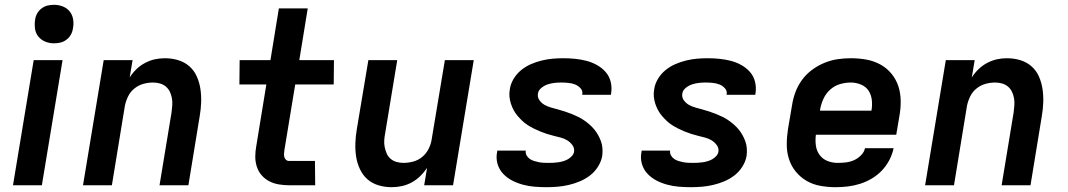

<svg xmlns="http://www.w3.org/2000/svg" viewBox="-20 -770 4440 798"><path d="M34 0 120 -520H240L154 0ZM204 -590Q185 -590 168 -597Q151 -604 139.5 -618Q128 -632 125.5 -651Q123 -670 126 -689Q128 -703 135 -715Q142 -727 153.5 -735.5Q165 -744 178 -747Q191 -750 205 -750Q224 -750 241.5 -743Q259 -736 270 -722Q281 -708 284 -689Q287 -670 283 -651Q281 -637 274 -625Q267 -613 255.5 -604.5Q244 -596 231 -593Q218 -590 204 -590Z M325 0 411 -520H531L519 -448Q531 -467 547 -482.5Q563 -498 583 -508.5Q603 -519 623.5 -523.5Q644 -528 665 -528Q694 -528 720.5 -520Q747 -512 767 -494.5Q787 -477 798 -452Q809 -427 813 -400Q817 -373 816 -344.5Q815 -316 810 -287L763 0H643L693 -303Q695 -318 696 -333Q697 -348 694.5 -362Q692 -376 686 -388.5Q680 -401 669.5 -410Q659 -419 645 -423Q631 -427 616 -427Q596 -427 576 -421.5Q556 -416 539 -402.5Q522 -389 512.5 -369.5Q503 -350 499 -330L445 0Z M1290 0H1182Q1161 0 1139.5 -3.5Q1118 -7 1099.5 -16.5Q1081 -26 1067.5 -41.5Q1054 -57 1047.5 -77Q1041 -97 1041 -118.5Q1041 -140 1045 -162L1087 -419H975L976 -520H1104L1139 -735H1259L1224 -520H1368L1367 -419H1207L1162 -146Q1161 -138 1160.5 -130.5Q1160 -123 1162 -116.5Q1164 -110 1169 -105.5Q1174 -101 1182 -101H1289Z M1608 8Q1579 8 1552.5 0Q1526 -8 1506.5 -25.5Q1487 -43 1475.5 -68Q1464 -93 1460 -120Q1456 -147 1457 -175.5Q1458 -204 1463 -233L1511 -520H1631L1581 -217Q1578 -202 1577 -187Q1576 -172 1579 -158Q1582 -144 1587.5 -131.5Q1593 -119 1603.5 -110Q1614 -101 1628 -97Q1642 -93 1657 -93Q1677 -93 1697.5 -98.5Q1718 -104 1734.5 -117.5Q1751 -131 1761 -150.5Q1771 -170 1774 -190L1829 -520H1949L1863 0H1743L1755 -72Q1742 -53 1726 -37.5Q1710 -22 1690.5 -11.5Q1671 -1 1650 3.5Q1629 8 1608 8Z M2252 8Q2226 8 2201.5 6Q2177 4 2153 -2.5Q2129 -9 2108 -20Q2087 -31 2071 -48Q2055 -65 2048 -88.5Q2041 -112 2046 -138L2047 -144H2166L2165 -143Q2164 -132 2169 -123.5Q2174 -115 2182 -109.5Q2190 -104 2199.5 -101Q2209 -98 2219 -96Q2229 -94 2239.5 -93.5Q2250 -93 2260 -93Q2270 -93 2280 -93.5Q2290 -94 2300.5 -95.5Q2311 -97 2321 -100Q2331 -103 2340 -108Q2349 -113 2356.5 -121Q2364 -129 2366 -139Q2368 -155 2359 -167Q2350 -179 2338 -186.5Q2326 -194 2311 -198Q2296 -202 2281.5 -205.5Q2267 -209 2253 -213.5Q2239 -218 2225.5 -223.5Q2212 -229 2199 -235.5Q2186 -242 2173.5 -250Q2161 -258 2151 -267.5Q2141 -277 2131.5 -288Q2122 -299 2115 -312Q2108 -325 2103.5 -339Q2099 -353 2097.5 -368Q2096 -383 2099 -399Q2102 -421 2114.5 -442Q2127 -463 2146 -478.5Q2165 -494 2187 -503.5Q2209 -513 2231.5 -518.5Q2254 -524 2276.5 -526Q2299 -528 2321 -528Q2346 -528 2370.5 -525.5Q2395 -523 2418 -517Q2441 -511 2461.5 -499.5Q2482 -488 2497 -471Q2512 -454 2518 -430.5Q2524 -407 2520 -382L2519 -376H2400V-377Q2403 -392 2393 -403Q2383 -414 2370 -419Q2357 -424 2342.5 -425.5Q2328 -427 2313 -427Q2299 -427 2285 -425.5Q2271 -424 2257 -419.5Q2243 -415 2230.5 -405Q2218 -395 2216 -382Q2213 -366 2222 -353.5Q2231 -341 2243.5 -334Q2256 -327 2270.5 -323Q2285 -319 2299.5 -315Q2314 -311 2328 -306.5Q2342 -302 2355.5 -296.5Q2369 -291 2382.5 -284.5Q2396 -278 2407.5 -270Q2419 -262 2430 -252.5Q2441 -243 2450 -232Q2459 -221 2466 -208.5Q2473 -196 2478 -182Q2483 -168 2484 -152.5Q2485 -137 2483 -122Q2479 -99 2465.5 -77.5Q2452 -56 2432.5 -41Q2413 -26 2390.5 -16.5Q2368 -7 2344.5 -1.5Q2321 4 2298 6Q2275 8 2252 8Z M2852 8Q2826 8 2801.5 6Q2777 4 2753 -2.5Q2729 -9 2708 -20Q2687 -31 2671 -48Q2655 -65 2648 -88.5Q2641 -112 2646 -138L2647 -144H2766L2765 -143Q2764 -132 2769 -123.5Q2774 -115 2782 -109.5Q2790 -104 2799.5 -101Q2809 -98 2819 -96Q2829 -94 2839.5 -93.5Q2850 -93 2860 -93Q2870 -93 2880 -93.5Q2890 -94 2900.5 -95.5Q2911 -97 2921 -100Q2931 -103 2940 -108Q2949 -113 2956.5 -121Q2964 -129 2966 -139Q2968 -155 2959 -167Q2950 -179 2938 -186.5Q2926 -194 2911 -198Q2896 -202 2881.5 -205.5Q2867 -209 2853 -213.5Q2839 -218 2825.5 -223.5Q2812 -229 2799 -235.5Q2786 -242 2773.5 -250Q2761 -258 2751 -267.5Q2741 -277 2731.5 -288Q2722 -299 2715 -312Q2708 -325 2703.5 -339Q2699 -353 2697.5 -368Q2696 -383 2699 -399Q2702 -421 2714.5 -442Q2727 -463 2746 -478.5Q2765 -494 2787 -503.5Q2809 -513 2831.5 -518.5Q2854 -524 2876.5 -526Q2899 -528 2921 -528Q2946 -528 2970.5 -525.5Q2995 -523 3018 -517Q3041 -511 3061.5 -499.5Q3082 -488 3097 -471Q3112 -454 3118 -430.5Q3124 -407 3120 -382L3119 -376H3000V-377Q3003 -392 2993 -403Q2983 -414 2970 -419Q2957 -424 2942.5 -425.5Q2928 -427 2913 -427Q2899 -427 2885 -425.5Q2871 -424 2857 -419.5Q2843 -415 2830.5 -405Q2818 -395 2816 -382Q2813 -366 2822 -353.5Q2831 -341 2843.5 -334Q2856 -327 2870.5 -323Q2885 -319 2899.5 -315Q2914 -311 2928 -306.5Q2942 -302 2955.5 -296.5Q2969 -291 2982.5 -284.5Q2996 -278 3007.5 -270Q3019 -262 3030 -252.5Q3041 -243 3050 -232Q3059 -221 3066 -208.5Q3073 -196 3078 -182Q3083 -168 3084 -152.5Q3085 -137 3083 -122Q3079 -99 3065.5 -77.5Q3052 -56 3032.5 -41Q3013 -26 2990.5 -16.5Q2968 -7 2944.5 -1.5Q2921 4 2898 6Q2875 8 2852 8Z M3453 8Q3421 8 3390 2.5Q3359 -3 3333 -18Q3307 -33 3288 -56Q3269 -79 3259.5 -108Q3250 -137 3250 -169Q3250 -201 3255 -233L3272 -333Q3276 -360 3286 -387Q3296 -414 3313.5 -438Q3331 -462 3355.5 -480Q3380 -498 3407 -509Q3434 -520 3461.5 -524Q3489 -528 3516 -528Q3549 -528 3580 -522.5Q3611 -517 3638 -502.5Q3665 -488 3684.5 -464.5Q3704 -441 3713.5 -412.5Q3723 -384 3723.5 -351.5Q3724 -319 3718 -287L3705 -210H3371Q3368 -187 3371 -165Q3374 -143 3386.5 -126Q3399 -109 3419 -101Q3439 -93 3462 -93Q3479 -93 3496 -95Q3513 -97 3529 -104Q3545 -111 3558.5 -124.5Q3572 -138 3575 -154H3694Q3689 -129 3676.5 -105Q3664 -81 3645.5 -61.5Q3627 -42 3603.5 -28Q3580 -14 3554.5 -6Q3529 2 3503.5 5Q3478 8 3453 8ZM3388 -310H3602Q3606 -333 3603.5 -354.5Q3601 -376 3590 -393Q3579 -410 3558.5 -418.5Q3538 -427 3516 -427Q3494 -427 3471.5 -420.5Q3449 -414 3431 -398Q3413 -382 3403 -360.5Q3393 -339 3389 -317Z M3825 0 3911 -520H4031L4019 -448Q4031 -467 4047 -482.5Q4063 -498 4083 -508.5Q4103 -519 4123.5 -523.5Q4144 -528 4165 -528Q4194 -528 4220.5 -520Q4247 -512 4267 -494.5Q4287 -477 4298 -452Q4309 -427 4313 -400Q4317 -373 4316 -344.5Q4315 -316 4310 -287L4263 0H4143L4193 -303Q4195 -318 4196 -333Q4197 -348 4194.5 -362Q4192 -376 4186 -388.5Q4180 -401 4169.5 -410Q4159 -419 4145 -423Q4131 -427 4116 -427Q4096 -427 4076 -421.5Q4056 -416 4039 -402.5Q4022 -389 4012.5 -369.5Q4003 -350 3999 -330L3945 0Z"/></svg>

Font: Iosevka Aile Oblique
Style: Bold
Weight: 700
Italic angle: -9°
Designer: Belleve Invis
Foundry: Belleve Invis
Version: Version 31.1.0; ttfautohint (v1.8.4)